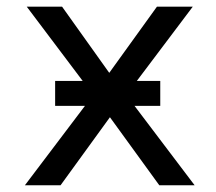

<svg xmlns="http://www.w3.org/2000/svg" viewBox="-20 -548 640 568"><path d="M454.1 -234.9H377.9L555.7 0H451.2L305.2 -201.2L159.2 0H53.7L231.4 -234.9H143.1V-308.6H224.6L59.1 -528.3H163.6L303.2 -332.5L444.3 -528.3H550.3L384.8 -308.6H454.1Z"/></svg>

Font: Roboto Mono
Style: Regular
Weight: 400
Designer: Google
Version: Version 2.000985; 2015; ttfautohint (v1.3)